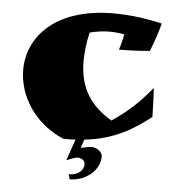

<svg xmlns="http://www.w3.org/2000/svg" viewBox="-51 -571 735 808"><g transform="rotate(5 316.0 -167.0)"><path d="M602 -498C525 -516 458 -523 397 -523C150 -523 38 -392 38 -254C38 -145 107 -32 231 21H254C264 21 273 21 283 20L252 110C268 104 287 95 298 95C317 95 330 105 330 121C330 142 311 168 267 168L273 189C351 187 399 132 399 84V79C396 58 372 45 351 45C337 45 321 52 308 52L320 17C450 3 530 -51 597 -103C596 -149 595 -188 592 -225C542 -163 490 -115 426 -73C341 -124 288 -194 288 -311C288 -347 292 -388 303 -434C332 -441 359 -445 385 -445C406 -445 426 -443 449 -439C445 -418 439 -393 432 -373C474 -373 520 -375 562 -379C576 -412 593 -463 602 -498Z"/></g></svg>

Font: Ruslan Display
Style: Regular
Weight: 400
Designer: Denis Masharov, Vladimir Rabdu
Foundry: Denis Masharov, Vladimir Rabdu
Version: Version 1.001